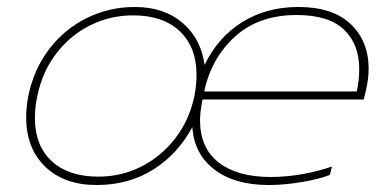

<svg xmlns="http://www.w3.org/2000/svg" viewBox="-20 -515 1124 550"><path d="M55 -179Q55 -207 61 -240Q77 -317 121 -374.5Q165 -432 229 -463.5Q293 -495 366 -495Q450 -495 503 -449.5Q556 -404 566 -329Q604 -408 673.5 -451.5Q743 -495 835 -495Q933 -495 984.5 -446Q1036 -397 1036 -318Q1036 -290 1028 -255L1022 -230H560Q553 -193 553 -171Q553 -91 606.5 -49.5Q660 -8 755 -8Q801 -8 847.5 -16.5Q894 -25 931 -38L925 -14Q895 -2 844.5 6.5Q794 15 750 15Q652 15 594 -29.5Q536 -74 531 -151Q489 -73 418.5 -29Q348 15 257 15Q164 15 109.5 -37.5Q55 -90 55 -179ZM1002 -253Q1009 -284 1009 -317Q1009 -389 965 -430.5Q921 -472 830 -472Q721 -472 653 -410Q585 -348 565 -253ZM537 -240Q543 -272 543 -300Q543 -380 495 -425.5Q447 -471 361 -471Q296 -471 238.5 -442.5Q181 -414 141 -361.5Q101 -309 87 -240Q80 -209 80 -177Q80 -98 128 -53.5Q176 -9 262 -9Q327 -9 384 -37.5Q441 -66 481.5 -118Q522 -170 537 -240Z"/></svg>

Font: Prompt Thin
Style: Italic
Weight: 250
Italic angle: -12°
Designer: Katatrad Team
Foundry: CadsonDemak
Version: Version 1.001